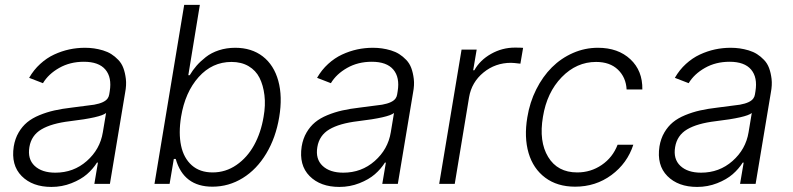

<svg xmlns="http://www.w3.org/2000/svg" viewBox="-20 -747 3220 780"><path d="M188.9 12.4Q111.9 12.4 68 -31.8Q24.1 -76 35.9 -152.3Q41.2 -183.9 55.6 -208.6Q70 -233.3 90.4 -250.2Q110.8 -267 140.1 -279.1Q169.4 -291.2 200.8 -298.3Q232.2 -305.4 272.4 -310Q352.3 -320 362.6 -321.7Q405.5 -329.5 417.6 -347.7Q422.2 -354.4 423.7 -363.3L425.8 -376.1Q435 -432.5 408.2 -464.3Q381.4 -496.1 320.7 -496.1Q264.6 -496.1 220.7 -471.2Q176.8 -446.4 154.5 -409.1L98.4 -430.8Q116.8 -463.1 143.3 -487.2Q169.7 -511.4 199.9 -525.4Q230.1 -539.4 261.4 -546.2Q292.6 -552.9 325.3 -552.9Q344.1 -552.9 361.9 -550.4Q379.6 -547.9 398.4 -542.3Q417.3 -536.6 432.2 -527.2Q447.1 -517.8 460.6 -503.7Q474.1 -489.7 481.2 -470.5Q488.3 -451.3 491.3 -426.5Q494.3 -401.6 488.3 -370.4L426.5 0H363.3L377.8 -86.3H373.9Q357.6 -60.4 333.1 -39.1Q308.6 -17.8 270.2 -2.7Q231.9 12.4 188.9 12.4ZM204.9 -45.5Q278.8 -45.5 332.6 -92.9Q386.4 -140.3 397.7 -209.2L410.9 -288Q389.2 -269.5 263.8 -254.6Q189.3 -245.7 148.3 -221.4Q107.2 -197.1 99.4 -149.5Q91.3 -100.9 120.7 -73.2Q150.2 -45.5 204.9 -45.5Z M607.6 0 728.3 -727.3H791.9L745 -441.4H750.7Q763.1 -462.4 778.4 -479.9Q793.7 -497.5 816.1 -515.1Q838.4 -532.7 869.3 -542.8Q900.2 -552.9 935.7 -552.9Q1002.1 -552.9 1047.6 -517.8Q1093 -482.6 1110.6 -418.5Q1128.2 -354.4 1114.3 -271.3Q1100.5 -187.9 1061.8 -123.4Q1023.1 -58.9 966.3 -23.8Q909.4 11.4 843 11.4Q725.9 11.4 693.9 -101.2H686.1L669 0ZM715.6 -272.4Q704.9 -206 715.6 -155.4Q726.2 -104.8 759.1 -75.6Q791.9 -46.5 843.8 -46.5Q896.7 -46.5 940.5 -76.7Q984.4 -106.9 1012.3 -157.5Q1040.1 -208.1 1050.8 -272.4Q1059.3 -319.6 1054.3 -360.3Q1049.4 -400.9 1034.3 -430.9Q1019.2 -460.9 989.9 -478.2Q960.6 -495.4 920.5 -495.4Q842 -495.4 786.9 -433.8Q731.9 -372.2 715.6 -272.4Z M1358.7 12.4Q1281.6 12.4 1237.7 -31.8Q1193.9 -76 1205.6 -152.3Q1210.9 -183.9 1225.3 -208.6Q1239.7 -233.3 1260.1 -250.2Q1280.5 -267 1309.8 -279.1Q1339.1 -291.2 1370.6 -298.3Q1402 -305.4 1442.1 -310Q1522 -320 1532.3 -321.7Q1575.3 -329.5 1587.4 -347.7Q1592 -354.4 1593.4 -363.3L1595.5 -376.1Q1604.8 -432.5 1577.9 -464.3Q1551.1 -496.1 1490.4 -496.1Q1434.3 -496.1 1390.4 -471.2Q1346.6 -446.4 1324.2 -409.1L1268.1 -430.8Q1286.6 -463.1 1313 -487.2Q1339.5 -511.4 1369.7 -525.4Q1399.9 -539.4 1431.1 -546.2Q1462.4 -552.9 1495 -552.9Q1513.8 -552.9 1531.6 -550.4Q1549.4 -547.9 1568.2 -542.3Q1587 -536.6 1601.9 -527.2Q1616.8 -517.8 1630.3 -503.7Q1643.8 -489.7 1650.9 -470.5Q1658 -451.3 1661 -426.5Q1664.1 -401.6 1658 -370.4L1596.2 0H1533L1547.6 -86.3H1543.7Q1527.3 -60.4 1502.8 -39.1Q1478.3 -17.8 1440 -2.7Q1401.6 12.4 1358.7 12.4ZM1374.6 -45.5Q1448.5 -45.5 1502.3 -92.9Q1556.1 -140.3 1567.5 -209.2L1580.6 -288Q1558.9 -269.5 1433.6 -254.6Q1359 -245.7 1318 -221.4Q1277 -197.1 1269.2 -149.5Q1261 -100.9 1290.5 -73.2Q1320 -45.5 1374.6 -45.5Z M1764.2 0 1855.1 -545.5H1916.5L1902.3 -461.6H1907Q1930 -502.8 1975.1 -528.2Q2020.2 -553.6 2071.7 -553.6Q2096.6 -553.6 2105.1 -552.6L2094.1 -488.3Q2065.7 -491.8 2056.1 -491.8Q1992.2 -491.8 1944.1 -452.4Q1896 -413 1885.7 -352.3L1827.4 0Z M2316.4 11.4Q2244 11.4 2195 -25.2Q2146 -61.8 2127.3 -125.5Q2108.7 -189.3 2122.2 -270.2Q2132.1 -331.3 2158.4 -383.7Q2184.7 -436.1 2222.1 -473.4Q2259.6 -510.7 2307.9 -531.8Q2356.2 -552.9 2409.1 -552.9Q2491.1 -552.9 2541 -506.2Q2590.9 -459.5 2589.5 -383.5H2525.6Q2523.1 -432.5 2490.4 -464Q2457.7 -495.4 2401.6 -495.4Q2322.1 -495.4 2261.9 -433.4Q2201.7 -371.4 2185.7 -272.4Q2168.7 -172.2 2206.9 -109.4Q2245 -46.5 2324.9 -46.5Q2380 -46.5 2424.5 -76.9Q2469.1 -107.2 2489 -159.1H2552.9Q2528.4 -83.5 2464.1 -36Q2399.9 11.4 2316.4 11.4Z M2812.1 12.4Q2735.1 12.4 2691.2 -31.8Q2647.4 -76 2659.1 -152.3Q2664.4 -183.9 2678.8 -208.6Q2693.2 -233.3 2713.6 -250.2Q2734 -267 2763.3 -279.1Q2792.6 -291.2 2824 -298.3Q2855.5 -305.4 2895.6 -310Q2975.5 -320 2985.8 -321.7Q3028.8 -329.5 3040.8 -347.7Q3045.5 -354.4 3046.9 -363.3L3049 -376.1Q3058.2 -432.5 3031.4 -464.3Q3004.6 -496.1 2943.9 -496.1Q2887.8 -496.1 2843.9 -471.2Q2800.1 -446.4 2777.7 -409.1L2721.6 -430.8Q2740.1 -463.1 2766.5 -487.2Q2793 -511.4 2823.2 -525.4Q2853.3 -539.4 2884.6 -546.2Q2915.8 -552.9 2948.5 -552.9Q2967.3 -552.9 2985.1 -550.4Q3002.8 -547.9 3021.7 -542.3Q3040.5 -536.6 3055.4 -527.2Q3070.3 -517.8 3083.8 -503.7Q3097.3 -489.7 3104.4 -470.5Q3111.5 -451.3 3114.5 -426.5Q3117.5 -401.6 3111.5 -370.4L3049.7 0H2986.5L3001.1 -86.3H2997.2Q2980.8 -60.4 2956.3 -39.1Q2931.8 -17.8 2893.5 -2.7Q2855.1 12.4 2812.1 12.4ZM2828.1 -45.5Q2902 -45.5 2955.8 -92.9Q3009.6 -140.3 3021 -209.2L3034.1 -288Q3012.4 -269.5 2887.1 -254.6Q2812.5 -245.7 2771.5 -221.4Q2730.5 -197.1 2722.7 -149.5Q2714.5 -100.9 2744 -73.2Q2773.4 -45.5 2828.1 -45.5Z"/></svg>

Font: Karasuma Gothic
Style: Light Italic
Weight: 300
Italic angle: 9.39998°
Designer: Rasmus Andersson / Ryoko Nishizuka
Foundry: rsms
Version: Version 1.00